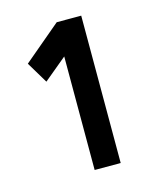

<svg xmlns="http://www.w3.org/2000/svg" viewBox="-69 -889 379 477"><g transform="rotate(-15 120.0 -650.5)"><path d="M184 -461H117V-753L58 -704L25 -759L121 -840H184Z"/></g></svg>

Font: Kreadon Light
Style: Bold
Weight: 600
Designer: Reiya WATANABE
Foundry: StudioGnu
Version: Version 1.003; ttfautohint (v1.8.4.7-5d5b);gftools[0.9.32]